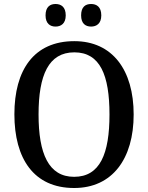

<svg xmlns="http://www.w3.org/2000/svg" viewBox="-20 -931 742 961"><path d="M436 -798C463 -798 487 -813 487 -854C487 -897 463 -911 436 -911C408 -911 386 -897 386 -854C386 -813 408 -798 436 -798ZM258 -798C285 -798 309 -813 309 -854C309 -897 285 -911 258 -911C231 -911 208 -897 208 -854C208 -813 231 -798 258 -798ZM351 10C543 10 649 -137 649 -358C649 -580 543 -725 352 -725C149 -725 52 -580 52 -359C52 -137 149 10 351 10ZM351 -46C223 -46 173 -162 173 -358C173 -555 223 -669 352 -669C481 -669 528 -555 528 -358C528 -162 481 -46 351 -46Z"/></svg>

Font: Noto Serif Tamil SemiCondensed Medium
Style: Regular
Weight: 500
Width: 4
Designer: Indian Type Foundry, Tom Grace, and the Monotype Design Team
Foundry: Monotype Imaging Inc.
Version: Version 2.004